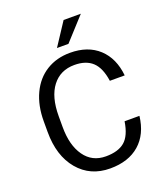

<svg xmlns="http://www.w3.org/2000/svg" viewBox="-165 -1026 980 1145"><g transform="rotate(-20 325.5 -453.5)"><path d="M58.1 0ZM605.5 -225.6Q592.3 -112.8 522.2 -51.5Q452.1 9.8 335.9 9.8Q210 9.8 134 -80.6Q58.1 -170.9 58.1 -322.3V-390.6Q58.1 -489.7 93.5 -564.9Q128.9 -640.1 193.8 -680.4Q258.8 -720.7 344.2 -720.7Q457.5 -720.7 525.9 -657.5Q594.2 -594.2 605.5 -482.4H511.2Q499 -567.4 458.3 -605.5Q417.5 -643.6 344.2 -643.6Q254.4 -643.6 203.4 -577.1Q152.3 -510.7 152.3 -388.2V-319.3Q152.3 -203.6 200.7 -135.3Q249 -66.9 335.9 -66.9Q414.1 -66.9 455.8 -102.3Q497.6 -137.7 511.2 -225.6ZM376 -917.5H485.4L354.5 -773.9H281.7Z"/></g></svg>

Font: Roboto
Style: Regular
Weight: 400
Designer: Google
Version: Version 2.134; 2016; ttfautohint (v1.6)